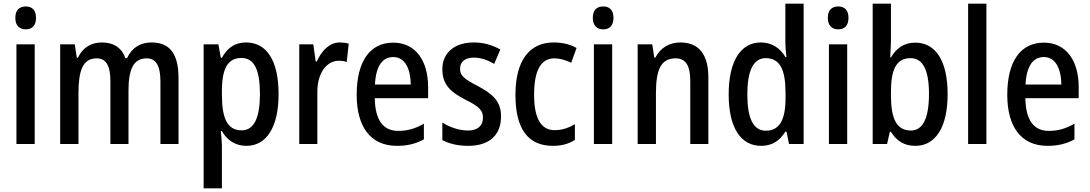

<svg xmlns="http://www.w3.org/2000/svg" viewBox="-20 -873 5903 1040"><path d="M120 -838C84 -838 63 -818 63 -776C63 -735 85 -714 120 -714C154 -714 175 -735 175 -776C175 -817 155 -838 120 -838ZM168 -633H69V-93H168Z M801 -643C741 -643 695 -616 668 -558H659C642 -610 599 -643 532 -643C476 -643 428 -617 402 -560H396L385 -633H306V-93H405V-367C405 -485 426 -557 503 -557C554 -557 578 -519 578 -433V-93H676V-383C676 -497 703 -557 774 -557C825 -557 849 -517 849 -431V-93H947V-450C947 -581 900 -643 801 -643Z M1313 -643C1254 -643 1212 -615 1182 -560H1176L1163 -633H1083V147H1182V-85C1182 -105 1179 -133 1176 -163H1182C1209 -114 1255 -83 1315 -83C1423 -83 1489 -184 1489 -363C1489 -547 1423 -643 1313 -643ZM1288 -559C1359 -559 1388 -491 1388 -363C1388 -235 1356 -167 1289 -167C1213 -167 1182 -229 1182 -359V-379C1182 -503 1214 -559 1288 -559Z M1821 -643C1764 -643 1722 -598 1696 -540H1690L1677 -633H1601V-93H1699V-374C1698 -475 1748 -544 1816 -544C1829 -544 1846 -542 1858 -537L1869 -637C1853 -641 1836 -643 1821 -643Z M2110 -642C1984 -642 1912 -541 1912 -359C1912 -192 1983 -83 2130 -83C2186 -83 2232 -94 2276 -118V-203C2229 -176 2187 -164 2137 -164C2055 -164 2012 -223 2010 -341H2299V-401C2299 -543 2232 -642 2110 -642ZM2110 -564C2174 -564 2204 -500 2205 -415H2011C2016 -516 2052 -564 2110 -564Z M2694 -243C2694 -328 2643 -367 2568 -407C2493 -446 2472 -463 2472 -501C2472 -538 2499 -561 2546 -561C2587 -561 2622 -547 2657 -527L2690 -605C2645 -630 2599 -643 2546 -643C2443 -643 2376 -588 2376 -498C2376 -413 2422 -374 2501 -333C2579 -295 2596 -272 2596 -236C2596 -193 2569 -166 2515 -166C2465 -166 2412 -186 2376 -209V-114C2413 -95 2458 -83 2516 -83C2627 -83 2694 -138 2694 -243Z M2975 -83C3020 -83 3060 -93 3094 -115V-200C3059 -180 3025 -168 2984 -168C2910 -168 2873 -233 2873 -360C2873 -490 2909 -557 2983 -557C3012 -557 3043 -548 3074 -533L3103 -613C3072 -631 3031 -643 2979 -643C2844 -643 2772 -540 2772 -359C2772 -172 2842 -83 2975 -83Z M3248 -838C3212 -838 3191 -818 3191 -776C3191 -735 3213 -714 3248 -714C3282 -714 3303 -735 3303 -776C3303 -817 3283 -838 3248 -838ZM3296 -633H3197V-93H3296Z M3664 -643C3608 -643 3557 -615 3530 -561H3524L3513 -633H3434V-93H3533V-367C3533 -498 3561 -557 3640 -557C3696 -557 3719 -515 3719 -433V-93H3817V-453C3817 -582 3763 -643 3664 -643Z M4103 -83C4164 -83 4204 -112 4234 -160H4240L4254 -93H4333V-853H4234V-645C4234 -621 4237 -592 4240 -563H4235C4206 -613 4160 -643 4101 -643C3993 -643 3927 -543 3927 -362C3927 -181 3992 -83 4103 -83ZM4128 -165C4060 -165 4028 -233 4028 -362C4028 -488 4060 -558 4127 -558C4205 -558 4235 -496 4235 -368V-342C4235 -223 4202 -165 4128 -165Z M4521 -838C4485 -838 4464 -818 4464 -776C4464 -735 4486 -714 4521 -714C4555 -714 4576 -735 4576 -776C4576 -817 4556 -838 4521 -838ZM4569 -633H4470V-93H4569Z M4806 -652V-853H4707V-93H4785L4800 -159H4806C4837 -109 4878 -83 4938 -83C5047 -83 5113 -183 5113 -363C5113 -545 5047 -642 4938 -642C4878 -642 4836 -613 4806 -562H4802C4803 -591 4806 -624 4806 -652ZM4912 -558C4979 -558 5012 -493 5012 -365C5012 -231 4978 -166 4914 -166C4837 -166 4806 -229 4806 -356V-373C4806 -486 4829 -558 4912 -558Z M5323 -93V-853H5224V-93Z M5634 -642C5508 -642 5436 -541 5436 -359C5436 -192 5507 -83 5654 -83C5710 -83 5756 -94 5800 -118V-203C5753 -176 5711 -164 5661 -164C5579 -164 5536 -223 5534 -341H5823V-401C5823 -543 5756 -642 5634 -642ZM5634 -564C5698 -564 5728 -500 5729 -415H5535C5540 -516 5576 -564 5634 -564Z"/></svg>

Font: Noto Sans Kannada UI Condensed Medium
Style: Regular
Weight: 500
Width: 3
Designer: Jelle Bosma - Monotype Design Team
Foundry: Monotype Imaging Inc.
Version: Version 2.005